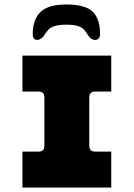

<svg xmlns="http://www.w3.org/2000/svg" viewBox="-20 -836 596 856"><path d="M407 -428Q391 -428 384.5 -421.5Q378 -415 378 -399V-189Q378 -173 384.5 -166.5Q391 -160 407 -160H476V0H80V-160H149Q165 -160 171.5 -166.5Q178 -173 178 -189V-399Q178 -415 171.5 -421.5Q165 -428 149 -428H80V-588H476V-428ZM426 -685Q426 -671 420 -664.5Q414 -658 404 -658Q396 -658 388 -662.5Q380 -667 376 -674Q362 -696 353.5 -705Q345 -714 327 -720Q309 -726 276 -726Q243 -726 224.5 -720Q206 -714 196.5 -704.5Q187 -695 174 -674Q169 -667 161 -662.5Q153 -658 146 -658Q126 -658 126 -685Q126 -748 160 -782Q194 -816 276 -816Q360 -816 393 -784Q426 -752 426 -685Z"/></svg>

Font: Dashboard
Style: Regular
Weight: 400
Designer: jaiki
Version: Version 1.000